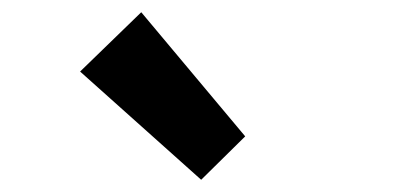

<svg xmlns="http://www.w3.org/2000/svg" viewBox="-20 -944 666 314"><path d="M309 -650 111 -827 211 -924 381 -721Z"/></svg>

Font: Noto Sans TC Thin
Style: Bold
Weight: 700
Version: Version 2.004-H2;hotconv 1.0.118;makeotfexe 2.5.65603